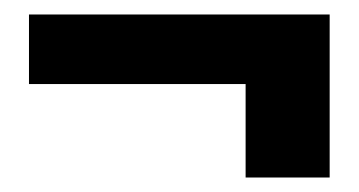

<svg xmlns="http://www.w3.org/2000/svg" viewBox="-20 -458 495 265"><path d="M20 -438H435V-213H319V-342H20Z"/></svg>

Font: Akshar Medium
Style: Regular
Weight: 500
Designer: Tall Chai
Foundry: Tall Chai
Version: Version 1.000